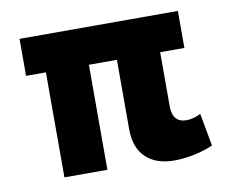

<svg xmlns="http://www.w3.org/2000/svg" viewBox="-64 -604 853 695"><g transform="rotate(-10 362.5 -256.5)"><path d="M525 9Q457 9 419.5 -27Q382 -63 382 -131V-386H279V0H121V-386H48V-522H630V-386H541V-187Q541 -127 593 -127Q618 -127 645 -141L667 -21Q636 -7 597 1Q558 9 525 9Z"/></g></svg>

Font: Raleway ExtraBold
Style: Italic
Weight: 800
Italic angle: -12°
Designer: Matt McInerney, Pablo Impallari, Rodrigo Fuenzalida
Foundry: Matt McInerney, Pablo Impallari, Rodrigo Fuenzalida
Version: Version 4.026